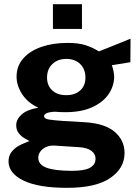

<svg xmlns="http://www.w3.org/2000/svg" viewBox="-20 -731 669 922"><path d="M302.4 171Q164.3 171 92.6 136Q21 101 21 43.9Q21 17.5 34.8 -0.4Q48.6 -18.3 67.4 -29.3Q86.2 -40.2 102 -45.9Q117.7 -51.7 121.5 -53.6Q113.4 -58.2 98.2 -66.8Q83.1 -75.3 70.5 -90.6Q57.9 -105.8 57.9 -130.2Q57.9 -158.1 84.2 -181.5Q110.4 -204.8 163.8 -213.8Q112.8 -237.8 86.2 -279Q59.6 -320.2 59.6 -362.8Q59.6 -414 91.7 -450.4Q123.7 -486.8 179 -505.9Q234.3 -525 304.5 -525Q357.7 -525 391.8 -513.7Q426 -502.4 454.9 -484.2Q466.5 -488.8 485.3 -496.2Q504.2 -503.7 526.2 -512.5Q548.3 -521.2 569.4 -529.9Q590.5 -538.5 606.8 -545.3L606.1 -432.3L516.9 -417.8Q522.2 -404.5 525.2 -389Q528.2 -373.6 528.2 -363.4Q528.2 -318.7 502 -279.6Q475.7 -240.6 423.5 -216.5Q371.4 -192.3 294.1 -192.3Q284.9 -192.3 269 -192.8Q253.1 -193.3 243.2 -194.4Q214 -192.9 202.8 -187Q191.7 -181.1 191.7 -173.2Q191.7 -160.8 214.2 -157.1Q236.7 -153.4 282.2 -150.2Q298.5 -149.4 327 -147.9Q355.5 -146.4 389.6 -143.9Q484.6 -137.7 531.3 -97.4Q578.1 -57.1 578.1 3.9Q578.1 76.7 509.4 123.8Q440.7 171 302.4 171ZM325.9 89.3Q386.7 89.3 412.7 74.3Q438.8 59.3 438.8 31.4Q438.8 8 418.7 -6.9Q398.7 -21.7 360.4 -24.2L242 -31.8Q218.6 -33.1 201 -25Q183.3 -16.9 173.5 -3Q163.8 11 163.8 26.8Q163.8 59.3 203.3 74.3Q242.8 89.3 325.9 89.3ZM298.5 -274Q339.8 -274 365 -296.6Q390.2 -319.2 390.2 -358.6Q390.2 -399 365 -423.6Q339.8 -448.1 298.5 -448.1Q257.1 -448.1 231.5 -423.5Q205.9 -398.8 205.9 -358.6Q205.9 -320.2 230.7 -297.1Q255.5 -274 298.5 -274ZM234.2 -592V-710.8H373.6V-592Z"/></svg>

Font: Public Sans Thin
Style: Regular
Weight: 100
Designer: The Public Sans project authors (U.S. Web Design System). Libre Franklin designed by Pablo Impallari and Rodrigo Fuenzal
Version: Version 1.008